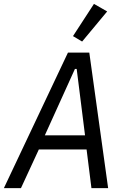

<svg xmlns="http://www.w3.org/2000/svg" viewBox="-29 -969 649 989"><path d="M442 0 417 -199H171L79 0H-9L321 -698H431L528 0ZM366 -614H357L202 -272H409ZM394 -755 347 -783 455 -949 523 -910Z"/></svg>

Font: IBM Plex Mono
Style: Italic
Weight: 400
Italic angle: -9°
Monospace: yes
Designer: Mike Abbink, Paul van der Laan, Pieter van Rosmalen
Foundry: Bold Monday
Version: Version 2.3